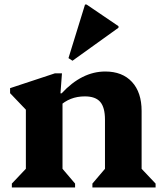

<svg xmlns="http://www.w3.org/2000/svg" viewBox="-20 -829 720 849"><path d="M388.6 0V-17.2L459.4 -100.4L444.2 -71.6V-299.8Q444.2 -354 423.2 -378.4Q402.2 -402.8 355.2 -402.8Q321.2 -402.8 293.1 -391.7Q265 -380.6 241.4 -358.2V-416.2H252.4Q342 -512.8 445.4 -512.8Q521.2 -512.8 563.7 -466.6Q606.2 -420.4 606.2 -338.2V-71.2L590.2 -99.4L668 -17.2V0ZM32.4 0V-17.2L110.4 -99.6L94.4 -71.2V-401.2L137.4 -299L24.6 -417V-439.2L223 -504.8H254L247.4 -416.2H256.4V-71.2L241.4 -100.2L312 -17.2V0ZM300.6 -560.4 282.8 -572 356 -809H362.8L504 -713.2V-706.4Z"/></svg>

Font: Platypi Light
Style: Regular
Weight: 300
Designer: David Sargent
Foundry: Bolt Cutter Type
Version: Version 1.200